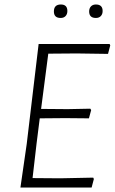

<svg xmlns="http://www.w3.org/2000/svg" viewBox="-20 -835 511 855"><path d="M251 -815Q280 -815 280 -786Q280 -772 272 -763.5Q264 -755 250 -755Q220 -755 220 -784Q220 -815 251 -815ZM407 -815Q437 -815 437 -786Q437 -772 429 -763.5Q421 -755 407 -755Q377 -755 377 -784Q377 -798 385 -806.5Q393 -815 407 -815ZM395 -44 398 -38 388 0H71L99 -194L152 -639H468L471 -633L461 -595L321 -597L195 -596L163 -350L281 -349L382 -351L386 -345L376 -308L271 -309L157 -308L143 -197L125 -42L248 -41Z"/></svg>

Font: Alegreya Sans Light
Style: Italic
Weight: 300
Italic angle: -7°
Designer: Juan Pablo del Peral
Foundry: Huerta Tipografica
Version: Version 2.007